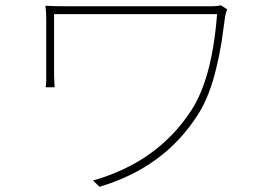

<svg xmlns="http://www.w3.org/2000/svg" viewBox="-20 -700 1040 735"><path d="M850 -664Q848 -661 845 -651Q843 -643 842 -638L835 -588L828 -538Q819 -483 808 -440Q783 -332 738 -262Q610 -59 361 15L336 -9Q583 -79 712 -277Q792 -399 811 -646H187V-412Q187 -402 189 -366H155Q156 -378 157 -392V-628Q157 -653 154 -678Q176 -676 245 -676H794Q802 -676 810 -677Q820 -678 825 -680Z"/></svg>

Font: Noto Sans CJK TC Thin
Style: Regular
Weight: 250
Designer: Ryoko NISHIZUKA ???? (kana & ideographs); Paul D. Hunt (Latin, Greek & Cyrillic); Wenlong ZHANG ??? (bopomofo); Sandoll 
Foundry: Adobe Systems Incorporated
Version: Version 1.004 January 19, 2016